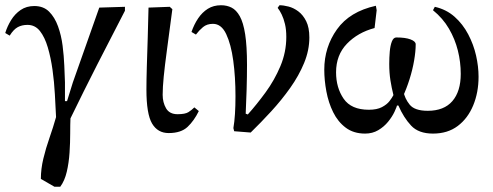

<svg xmlns="http://www.w3.org/2000/svg" viewBox="-29 -499 1882 733"><path d="M201 214H179L127 184Q127 146 136.5 106.5Q146 67 160 27Q174 -13 185 -52Q183 -92 180.5 -139Q178 -186 171.5 -232.5Q165 -279 153.5 -318Q142 -357 123.5 -380.5Q105 -404 76 -404Q55 -404 39 -395.5Q23 -387 8 -363L-9 -373Q-1 -399 13.5 -422.5Q28 -446 50 -461Q72 -476 102 -476Q137 -476 158.5 -454.5Q180 -433 192.5 -398.5Q205 -364 210 -324.5Q215 -285 216.5 -248Q218 -211 219 -185V-113H227L249 -184L350 -470L448 -473V-458Q396 -358 343 -254Q290 -150 240 -47Q239 -25 239 10Q239 45 236.5 83.5Q234 122 226 156.5Q218 191 201 214Z M615 9Q573 9 551.5 -27.5Q530 -64 530 -157Q530 -192 531.5 -244Q533 -296 535 -355.5Q537 -415 538 -470L619 -473L629 -464Q617 -372 608.5 -309.5Q600 -247 596 -206Q592 -165 592 -137Q592 -108 605 -85.5Q618 -63 649 -63Q678 -63 690.5 -71Q703 -79 713 -89L730 -75Q712 -38 687 -14.5Q662 9 615 9Z M928 7 865 2 862 -10Q866 -33 868 -63.5Q870 -94 870 -132Q870 -205 861.5 -267.5Q853 -330 834.5 -369Q816 -408 784 -408Q761 -408 746 -395.5Q731 -383 719 -367L702 -377Q712 -406 727.5 -429Q743 -452 764.5 -465.5Q786 -479 815 -479Q837 -479 855 -470Q873 -461 886.5 -437Q900 -413 907 -368Q914 -323 914 -251Q914 -208 912.5 -156Q911 -104 909 -65L917 -62Q951 -100 985 -146.5Q1019 -193 1041.5 -246.5Q1064 -300 1064 -358Q1064 -386 1059 -407Q1054 -428 1046.5 -443.5Q1039 -459 1031 -469L1038 -479Q1053 -479 1072.5 -474Q1092 -469 1110 -455.5Q1128 -442 1140 -418Q1152 -394 1152 -356Q1152 -307 1132 -258.5Q1112 -210 1079 -163.5Q1046 -117 1006.5 -74Q967 -31 928 7Z M1365 11Q1321 11 1291 -11.5Q1261 -34 1243 -70.5Q1225 -107 1217 -150Q1209 -193 1209 -233Q1209 -319 1257.5 -387Q1306 -455 1406 -477L1409 -460L1401 -392Q1337 -375 1295.5 -332Q1254 -289 1254 -223Q1254 -164 1283 -122Q1312 -80 1379 -80Q1410 -80 1429 -90Q1448 -100 1458 -113Q1468 -126 1473 -136Q1466 -164 1461.5 -192.5Q1457 -221 1457 -255Q1457 -279 1459 -302Q1461 -325 1467 -340.5Q1473 -356 1484 -356Q1519 -356 1538.5 -348.5Q1558 -341 1558 -330Q1558 -303 1552 -268Q1546 -233 1534.5 -196.5Q1523 -160 1508 -128L1489 -104Q1486 -91 1477 -72Q1468 -53 1452.5 -34Q1437 -15 1415 -2Q1393 11 1365 11ZM1624 11Q1569 11 1540.5 -19.5Q1512 -50 1492 -96H1474L1511 -151Q1516 -123 1535 -99.5Q1554 -76 1604 -76Q1666 -76 1698 -113Q1730 -150 1730 -217Q1730 -262 1719 -306Q1708 -350 1685 -389.5Q1662 -429 1624 -460L1631 -473Q1675 -463 1706.5 -435Q1738 -407 1758.5 -368Q1779 -329 1788.5 -287Q1798 -245 1798 -206Q1798 -146 1777.5 -96.5Q1757 -47 1718.5 -18Q1680 11 1624 11Z"/></svg>

Font: STIX Two Text
Style: Regular
Weight: 400
Designer: Ross Mills, John Hudson & Paul Hanslow, Tiro Typeworks Ltd; with prior portions MicroPress Inc., and Coen Hoffman.
Foundry: Tiro Typeworks Ltd
Version: Version 2.13 b171